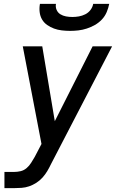

<svg xmlns="http://www.w3.org/2000/svg" viewBox="-20 -760 640 995"><path d="M3 215V131H53Q70 131 87 127Q104 123 118 111Q132 99 141.5 83.5Q151 68 160 53L195 -14L98 -520H199L264 -132L460 -520H561L244 91Q235 110 224.5 127.5Q214 145 200 160.5Q186 176 168 187.5Q150 199 131 205.5Q112 212 92 213.5Q72 215 53 215ZM343 -600Q322 -600 300.5 -602.5Q279 -605 260 -612Q241 -619 224.5 -630.5Q208 -642 198 -659Q188 -676 185.5 -697.5Q183 -719 187 -740H270Q267 -723 273.5 -708.5Q280 -694 293 -686Q306 -678 322 -675Q338 -672 355 -672Q372 -672 389 -675Q406 -678 422 -686Q438 -694 449 -708.5Q460 -723 463 -740H546Q542 -719 533 -697.5Q524 -676 508 -659Q492 -642 471.5 -630.5Q451 -619 429.5 -612Q408 -605 386.5 -602.5Q365 -600 343 -600Z"/></svg>

Font: Iosevka SS04 Medium Extended
Style: Italic
Weight: 500
Width: 7
Italic angle: -9°
Monospace: yes
Designer: Belleve Invis
Foundry: Belleve Invis
Version: Version 19.0.0; ttfautohint (v1.8.4)